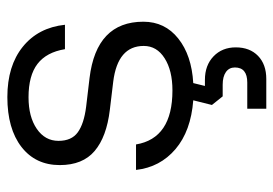

<svg xmlns="http://www.w3.org/2000/svg" viewBox="-134 -416 762 535"><g transform="rotate(-90 247.5 -149.0)"><path d="M287 -215 208 -224.5Q133 -233.5 93.8 -266.8Q54.5 -300 54.5 -364Q54.5 -431.5 105.2 -470.8Q156 -510 244 -510Q331 -510 384.2 -467Q437.5 -424 445.5 -349.5H377.5Q369 -401 336.5 -426Q304 -451 243.5 -451Q189 -451 155.5 -428Q122 -405 122 -367.5Q122 -331 145.8 -313.8Q169.5 -296.5 217 -290.5L297 -281Q454 -262 454 -131Q454 -71 407.2 -33.8Q360.5 3.5 283 8L275 40.5H292Q332.5 40.5 357.5 64.5Q382.5 88.5 382.5 126.5Q382.5 165.5 358.8 188.5Q335 211.5 294.5 211.5H211.5V158.5H284.5Q326.5 158.5 326.5 124Q326.5 108 313.8 99Q301 90 278.5 90H246L222 60L235 8Q149.5 1.5 99 -41.5Q48.5 -84.5 41 -151.5H112Q129 -50 262.5 -50Q318 -50 352.2 -71.8Q386.5 -93.5 386.5 -130Q386.5 -202.5 287 -215Z"/></g></svg>

Font: Overused Grotesk Book
Style: Regular
Weight: 375
Version: Version 0.004